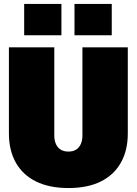

<svg xmlns="http://www.w3.org/2000/svg" viewBox="-20 -937 690 969"><path d="M326 12Q229 12 162 -21Q95 -54 60 -116Q25 -178 25 -263V-698H254V-253Q254 -228 262.5 -209.5Q271 -191 287 -181.5Q303 -172 325 -172Q348 -172 363.5 -181.5Q379 -191 387.5 -209.5Q396 -228 396 -253V-698H625V-263Q625 -178 590 -116Q555 -54 488.5 -21Q422 12 326 12ZM356 -759V-917H544V-759ZM102 -759V-917H290V-759Z"/></svg>

Font: Azeret Mono Thin Black
Style: Regular
Weight: 900
Version: Version 1.002